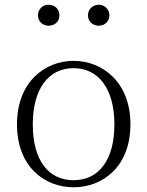

<svg xmlns="http://www.w3.org/2000/svg" viewBox="-20 -780 625 814"><path d="M292 14C414 14 533 -72 533 -253C533 -433 413 -522 292 -522C171 -522 52 -433 52 -253C52 -72 170 14 292 14ZM292 -16C185 -16 119 -101 119 -252C119 -403 185 -491 292 -491C398 -491 465 -403 465 -252C465 -101 398 -16 292 -16ZM186 -671C211 -671 232 -688 232 -715C232 -742 211 -760 186 -760C162 -760 141 -742 141 -715C141 -688 162 -671 186 -671ZM399 -671C422 -671 444 -688 444 -715C444 -742 422 -760 399 -760C374 -760 353 -742 353 -715C353 -688 374 -671 399 -671Z"/></svg>

Font: Source Han Serif CN VF
Style: Regular
Weight: 250
Designer: Ryoko NISHIZUKA 西塚涼子 (kana & ideographs); Frank Grießhammer (Latin, Greek & Cyrillic); Wenlong ZHANG 张文龙 (bopomofo); San
Foundry: Adobe
Version: Version 2.002;hotconv 1.1.0;makeotfexe 2.6.0